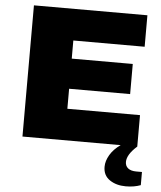

<svg xmlns="http://www.w3.org/2000/svg" viewBox="-60 -739 841 1003"><g transform="rotate(5 361.0 -238.0)"><path d="M715 130V199Q681 212 637 212Q587 212 552.5 188.5Q518 165 518 120Q518 89 537 57Q556 25 592 0H77V-688H672V-523H298V-428H618V-270H298V-165H679V0Q627 46 627 85Q627 106 642 118Q657 130 685 130Z"/></g></svg>

Font: Archivo Black
Style: Regular
Weight: 400
Designer: Hector Gatti
Foundry: Omnibus-Type
Version: Version 1.101; ttfautohint (v1.8)